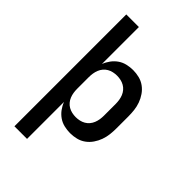

<svg xmlns="http://www.w3.org/2000/svg" viewBox="-276 -836 1153 1153"><g transform="rotate(45 300.0 -260.0)"><path d="M83 215V-735H190V-421Q199 -445 214.5 -466Q230 -487 251 -501.5Q272 -516 297.5 -522Q323 -528 348 -528Q375 -528 401 -521.5Q427 -515 448.5 -499.5Q470 -484 485.5 -461.5Q501 -439 510 -414Q519 -389 522 -363Q525 -337 525 -310V-210Q525 -183 522 -157Q519 -131 510 -106Q501 -81 485.5 -58.5Q470 -36 448.5 -20.5Q427 -5 401 1.5Q375 8 348 8Q323 8 297.5 2Q272 -4 251 -18.5Q230 -33 214.5 -54Q199 -75 190 -99V215ZM304 -84Q320 -84 336 -87.5Q352 -91 366 -99Q380 -107 390.5 -119.5Q401 -132 407 -147Q413 -162 415.5 -178Q418 -194 418 -210V-310Q418 -326 415.5 -342Q413 -358 407 -373Q401 -388 390.5 -400.5Q380 -413 366 -421Q352 -429 336 -432.5Q320 -436 304 -436Q288 -436 272 -432.5Q256 -429 242 -421Q228 -413 217.5 -400.5Q207 -388 201 -373Q195 -358 192.5 -342Q190 -326 190 -310V-210Q190 -194 192.5 -178Q195 -162 201 -147Q207 -132 217.5 -119.5Q228 -107 242 -99Q256 -91 272 -87.5Q288 -84 304 -84Z"/></g></svg>

Font: Iosevka Semibold Extended
Style: Regular
Weight: 600
Width: 7
Monospace: yes
Designer: Belleve Invis
Foundry: Belleve Invis
Version: Version 32.5.0; ttfautohint (v1.8.4)